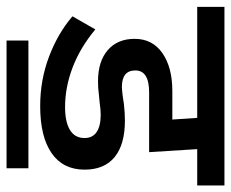

<svg xmlns="http://www.w3.org/2000/svg" viewBox="-88 -610 688 571"><g transform="rotate(90 255.5 -324.0)"><path d="M90 -65H470V0H90ZM-10 -648H521V-567H413L422 -424H244Q179 -424 179 -383Q179 -343 228 -343Q234 -343 252 -345L279 -349Q306 -352 328 -352Q399 -352 436.5 -321.5Q474 -291 474 -232Q474 -168 425 -134Q376 -100 285 -100Q207 -100 137.5 -126.5Q68 -153 18 -196L57 -264Q111 -219 170 -196.5Q229 -174 288 -174Q332 -174 356 -188.5Q380 -203 380 -232Q380 -256 362 -268Q344 -280 311 -280Q296 -280 276 -277L245 -274Q233 -272 211 -272Q152 -272 118.5 -301Q85 -330 85 -381Q85 -434 127.5 -463.5Q170 -493 240 -493H325L320 -567H-10Z"/></g></svg>

Font: Madhuban
Style: Regular
Weight: 400
Designer: jaikishan Patel
Foundry: MagicType
Version: Version 1.000